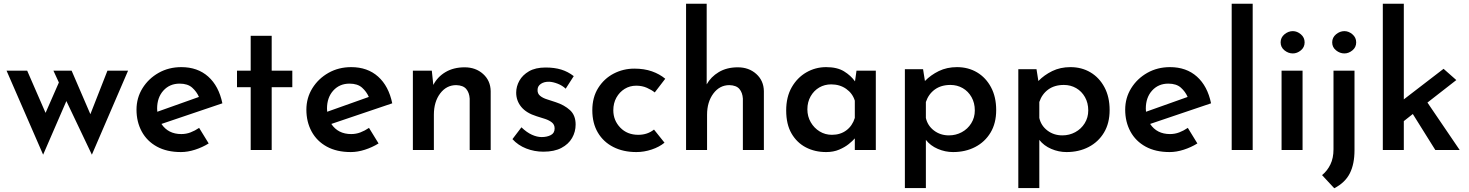

<svg xmlns="http://www.w3.org/2000/svg" viewBox="-20 -800 7836 1024"><path d="M362 -423 462 -191 553 -423H663L470 25L334 -261L210 25L15 -423H125L223 -198L294 -360L265 -423Z M945 11Q870 11 817 -18Q764 -47 736 -98.5Q708 -150 708 -215Q708 -278 740 -329.5Q772 -381 826 -411.5Q880 -442 947 -442Q1034 -442 1090.5 -391.5Q1147 -341 1166 -249L841 -139Q877 -85 947 -85Q973 -85 996.5 -94Q1020 -103 1042 -118L1093 -35Q1059 -14 1020 -1.5Q981 11 945 11ZM818 -221Q818 -213 819 -204L1041 -283Q1029 -311 1005 -332.5Q981 -354 938 -354Q885 -354 851.5 -317Q818 -280 818 -221Z M1317 -609H1429V-423H1539V-335H1429V0H1317V-335H1244V-423H1317Z M1851 11Q1776 11 1723 -18Q1670 -47 1642 -98.5Q1614 -150 1614 -215Q1614 -278 1646 -329.5Q1678 -381 1732 -411.5Q1786 -442 1853 -442Q1940 -442 1996.5 -391.5Q2053 -341 2072 -249L1747 -139Q1783 -85 1853 -85Q1879 -85 1902.5 -94Q1926 -103 1948 -118L1999 -35Q1965 -14 1926 -1.5Q1887 11 1851 11ZM1724 -221Q1724 -213 1725 -204L1947 -283Q1935 -311 1911 -332.5Q1887 -354 1844 -354Q1791 -354 1757.5 -317Q1724 -280 1724 -221Z M2283 -423 2291 -347Q2313 -390 2356 -415.5Q2399 -441 2458 -441Q2517 -441 2556.5 -405.5Q2596 -370 2597 -314V0H2485V-274Q2483 -306 2466.5 -325.5Q2450 -345 2413 -346Q2361 -346 2327.5 -301.5Q2294 -257 2294 -188V0H2182V-423Z M2878 9Q2830 9 2786.5 -8Q2743 -25 2713 -58L2761 -121Q2789 -94 2816.5 -81.5Q2844 -69 2869 -69Q2897 -69 2917.5 -79.5Q2938 -90 2938 -115Q2938 -135 2924 -146.5Q2910 -158 2888 -165.5Q2866 -173 2842 -180Q2787 -197 2760 -230Q2733 -263 2733 -306Q2733 -339 2750 -369.5Q2767 -400 2801.5 -420Q2836 -440 2890 -440Q2937 -440 2973 -429Q3009 -418 3040 -394L2997 -327Q2979 -344 2954.5 -353.5Q2930 -363 2910 -364Q2883 -365 2865 -353Q2847 -341 2847 -321Q2846 -301 2860.5 -289Q2875 -277 2898 -270Q2921 -263 2944 -255Q2990 -240 3020 -212.5Q3050 -185 3050 -136Q3050 -97 3031 -64Q3012 -31 2974 -11Q2936 9 2878 9Z M3524 -39Q3496 -16 3455.5 -2.5Q3415 11 3374 11Q3304 11 3251 -16Q3198 -43 3168.5 -93Q3139 -143 3139 -212Q3139 -281 3170.5 -331Q3202 -381 3253 -407.5Q3304 -434 3363 -434Q3416 -434 3457 -419.5Q3498 -405 3528 -380L3472 -307Q3456 -320 3430.5 -331.5Q3405 -343 3373 -343Q3339 -343 3311.5 -326Q3284 -309 3267.5 -279.5Q3251 -250 3251 -212Q3251 -158 3288 -119.5Q3325 -81 3384 -81Q3433 -81 3468 -109Z M3639 0V-780H3749V-350Q3771 -390 3813.5 -415.5Q3856 -441 3915 -441Q3974 -441 4013.5 -405.5Q4053 -370 4054 -314V0H3942V-274Q3940 -306 3923.5 -325.5Q3907 -345 3870 -346Q3818 -346 3784.5 -301Q3751 -256 3751 -188V0Z M4386 11Q4326 11 4278 -14Q4230 -39 4201.5 -88Q4173 -137 4173 -211Q4173 -283 4202.5 -334.5Q4232 -386 4280.5 -414Q4329 -442 4386 -442Q4445 -442 4481.5 -419.5Q4518 -397 4540 -366L4548 -423H4651V0H4539V-62Q4528 -49 4507 -32Q4486 -15 4455.5 -2Q4425 11 4386 11ZM4417 -81Q4462 -81 4494 -105Q4526 -129 4539 -171V-263Q4527 -302 4493 -326Q4459 -350 4413 -350Q4378 -350 4349.5 -333.5Q4321 -317 4303.5 -286.5Q4286 -256 4286 -217Q4286 -179 4304 -148Q4322 -117 4351.5 -99Q4381 -81 4417 -81Z M5063 11Q5021 11 4981.5 -6Q4942 -23 4918 -54V203H4806V-431H4903L4913 -368Q4944 -400 4987 -421Q5030 -442 5084 -442Q5144 -442 5191 -414Q5238 -386 5265.5 -334.5Q5293 -283 5293 -213Q5293 -143 5263 -93Q5233 -43 5181 -16Q5129 11 5063 11ZM5041 -78Q5078 -78 5109.5 -95Q5141 -112 5160 -142.5Q5179 -173 5179 -211Q5179 -251 5161.5 -282Q5144 -313 5114.5 -330Q5085 -347 5049 -347Q4999 -347 4965.5 -322.5Q4932 -298 4918 -256V-171Q4927 -130 4961 -104Q4995 -78 5041 -78Z M5668 11Q5626 11 5586.5 -6Q5547 -23 5523 -54V203H5411V-431H5508L5518 -368Q5549 -400 5592 -421Q5635 -442 5689 -442Q5749 -442 5796 -414Q5843 -386 5870.5 -334.5Q5898 -283 5898 -213Q5898 -143 5868 -93Q5838 -43 5786 -16Q5734 11 5668 11ZM5646 -78Q5683 -78 5714.5 -95Q5746 -112 5765 -142.5Q5784 -173 5784 -211Q5784 -251 5766.5 -282Q5749 -313 5719.5 -330Q5690 -347 5654 -347Q5604 -347 5570.5 -322.5Q5537 -298 5523 -256V-171Q5532 -130 5566 -104Q5600 -78 5646 -78Z M6218 11Q6143 11 6090 -18Q6037 -47 6009 -98.5Q5981 -150 5981 -215Q5981 -278 6013 -329.5Q6045 -381 6099 -411.5Q6153 -442 6220 -442Q6307 -442 6363.5 -391.5Q6420 -341 6439 -249L6114 -139Q6150 -85 6220 -85Q6246 -85 6269.5 -94Q6293 -103 6315 -118L6366 -35Q6332 -14 6293 -1.5Q6254 11 6218 11ZM6091 -221Q6091 -213 6092 -204L6314 -283Q6302 -311 6278 -332.5Q6254 -354 6211 -354Q6158 -354 6124.5 -317Q6091 -280 6091 -221Z M6549 -780H6661V0H6549Z M6815 -423H6927V0H6815ZM6810 -574Q6810 -600 6830.5 -617Q6851 -634 6875 -634Q6898 -634 6918 -617Q6938 -600 6938 -574Q6938 -548 6918 -531.5Q6898 -515 6875 -515Q6851 -515 6830.5 -531.5Q6810 -548 6810 -574Z M7096 204 7031 134Q7059 111 7075.5 77Q7092 43 7092 -4V-423H7204V1Q7204 75 7179 124.5Q7154 174 7096 204ZM7085 -574Q7085 -600 7105.5 -617Q7126 -634 7150 -634Q7173 -634 7193 -617Q7213 -600 7213 -574Q7213 -548 7193 -531.5Q7173 -515 7150 -515Q7126 -515 7105.5 -531.5Q7085 -548 7085 -574Z M7355 0V-780H7467V-270L7679 -433L7747 -373L7593 -253L7765 0H7635L7515 -192L7467 -154V0Z"/></svg>

Font: Synthetic SemiBold
Style: Regular
Weight: 600
Designer: Santiago Orozco
Foundry: Typemade
Version: Version 2.000; ttfautohint (v1.8.4.7-5d5b)